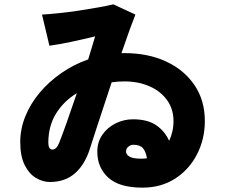

<svg xmlns="http://www.w3.org/2000/svg" viewBox="-20 -818 1040 882"><path d="M634 44Q528 44 477.5 -2Q427 -48 427 -121Q427 -166 450.5 -199.5Q474 -233 511.5 -251.5Q549 -270 591 -270Q657 -270 697 -243Q737 -216 757 -171Q766 -190 771.5 -213Q777 -236 777 -262Q777 -317 747.5 -358Q718 -399 667 -421.5Q616 -444 552 -444Q537 -444 522 -443Q507 -442 493 -440Q473 -380 454 -322Q435 -264 419 -215.5Q403 -167 393 -135Q370 -62 324.5 -22Q279 18 209 18Q176 18 144.5 -1Q113 -20 93 -60.5Q73 -101 73 -166Q73 -226 96.5 -284Q120 -342 162.5 -392.5Q205 -443 262 -482.5Q319 -522 385 -545Q394 -574 402 -600.5Q410 -627 417 -651Q364 -638 308 -626Q252 -614 207 -608L173 -751Q206 -753 250 -757.5Q294 -762 340.5 -769Q387 -776 429 -783.5Q471 -791 501 -798L602 -751Q592 -726 575 -679.5Q558 -633 538 -574H552Q660 -574 743 -535.5Q826 -497 873.5 -427Q921 -357 921 -262Q921 -179 885 -109Q849 -39 784.5 2.5Q720 44 634 44ZM221 -131Q239 -131 251 -160Q264 -192 286 -254Q308 -316 333 -390Q272 -353 237 -295.5Q202 -238 202 -163Q202 -131 221 -131ZM630 -89Q637 -89 643 -89.5Q649 -90 655 -91Q650 -122 636.5 -137.5Q623 -153 592 -153Q581 -153 570 -144.5Q559 -136 559 -122Q559 -108 575 -98.5Q591 -89 630 -89Z"/></svg>

Font: Zen Kaku Gothic New Black
Style: Regular
Weight: 900
Designer: Yoshimichi Ohira
Foundry: Positype
Version: Version 1.001